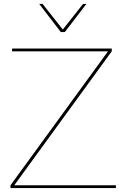

<svg xmlns="http://www.w3.org/2000/svg" viewBox="-20 -949 615 969"><path d="M416 -929 307 -787H287L178 -929H195L297 -800L399 -929ZM565 -14V0H33V-14L525 -690H41V-704H544V-690L52 -14Z"/></svg>

Font: Prodigy Sans Thin
Style: Regular
Weight: 100
Designer: Wei Huang
Foundry: Wei Huang
Version: Version 1.003; ttfautohint (v1.8.3)